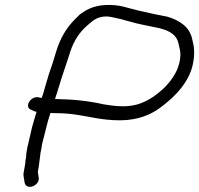

<svg xmlns="http://www.w3.org/2000/svg" viewBox="-20 -710 795 766"><path d="M82 -74C82 -70 81 -66 81 -60C79 -50 77 -32 75 -25C73 -16 73 -9 76 4L78 18C85 53 142 30 134 -4L132 -17V-18C131 -22 131 -24 131 -25C133 -34 136 -53 137 -64C138 -69 138 -72 139 -79L141 -95C141 -98 142 -103 144 -111C146 -119 146 -127 148 -136L156 -167C158 -176 161 -187 164 -199C169 -219 174 -238 181 -259C208 -259 245 -258 273 -254C335 -246 384 -230 459 -230C532 -230 584 -254 620 -281C660 -311 699 -346 726 -393C753 -439 759 -493 752 -531L747 -553C737 -601 700 -628 646 -644H645C601 -652 568 -660 528 -669C491 -677 458 -693 400 -690C351 -687 324 -671 298 -652L297 -651L282 -636C247 -602 221 -560 204 -504C195 -473 186 -445 175 -414L161 -367C156 -351 153 -335 146 -319C143 -320 139 -321 133 -322C100 -327 74 -280 107 -271C112 -268 118 -265 126 -264C123 -257 122 -249 119 -241L108 -203L93 -138C90 -127 88 -118 87 -109C84 -98 85 -83 83 -76ZM200 -317C205 -331 210 -348 215 -364C228 -409 246 -457 260 -503C276 -551 298 -582 330 -610L348 -625C365 -639 391 -649 425 -642C450 -637 470 -632 494 -625C534 -613 573 -607 614 -598C660 -587 685 -569 692 -537L697 -515C704 -488 697 -448 678 -415C656 -376 626 -348 590 -323C556 -301 522 -286 471 -286C440 -286 418 -290 392 -294C337 -307 271 -314 200 -315Z"/></svg>

Font: Stray Cat
Style: BdExtObl
Weight: 700
Version: Version 1.0